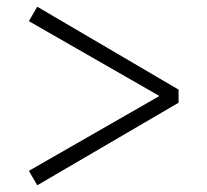

<svg xmlns="http://www.w3.org/2000/svg" viewBox="-20 -647 616 572"><path d="M91 -95 66 -138 455 -361 66 -584 91 -627 512 -380V-341Z"/></svg>

Font: Cactus Classical Serif
Style: Regular
Weight: 400
Designer: Henry Chan (via Glyphwiki)、田海東、宇文滿月
Foundry: Moonlit Owen
Version: Version 1.000